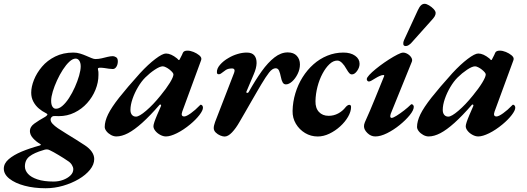

<svg xmlns="http://www.w3.org/2000/svg" viewBox="-122 -713 2807 1023"><path d="M121.2 290Q59.1 290 8.7 276.5Q-41.6 263 -71.7 239.3Q-101.7 215.6 -101.7 185.7Q-101.7 157.8 -75.7 135.3Q-49.6 112.7 -6.5 94.7Q36.7 76.7 89.1 62.5Q101.2 58.7 91.1 53.5Q70.7 41.9 54 23.5Q37.3 5.1 37.3 -15Q37.3 -37.2 60.8 -54.4Q84.4 -71.5 117.7 -90Q124.3 -94.1 127.4 -97.6Q130.6 -101 130.6 -102.8Q130.6 -106.6 120.9 -111.2Q103.4 -119.6 85.3 -134.7Q67.3 -149.7 55.8 -171.3Q44.3 -192.9 44.3 -219Q44.3 -250.5 58.9 -287.4Q73.5 -324.2 101.6 -357.5Q129.6 -390.8 172 -411.8Q214.4 -432.9 269.1 -432.9Q287.7 -432.9 305 -427.5Q322.3 -422.2 336.5 -415.9Q351.7 -409.5 364.8 -403.9Q378 -398.4 385.8 -398.4Q403.3 -398.4 419.7 -402.3Q436.1 -406.2 451.4 -410Q466.7 -413.8 479.7 -413.8Q486.5 -413.8 496.1 -408.3Q505.8 -402.8 505.8 -386.7Q505.8 -369.4 498.1 -357.3Q490.5 -345.2 478.8 -345.2Q469.8 -345.2 458.3 -346.9Q446.8 -348.7 434.3 -350.5Q421.9 -352.3 410.6 -352.3Q406.4 -352.3 402.3 -350.5Q398.2 -348.7 400.2 -340.7Q402.2 -334.4 402.4 -327.8Q402.6 -321.3 402.6 -313.7Q402.6 -273.9 386.7 -234.7Q370.8 -195.4 342.3 -163.8Q313.9 -132.1 275.2 -113.2Q236.6 -94.2 191.3 -94.2Q181.8 -94.2 172.2 -94.8Q162.6 -95.4 157.8 -92.9Q147.6 -86.3 147.6 -76.2Q147.6 -64.7 158.3 -53.2Q169.1 -41.6 186.7 -29.5Q206.1 -16.8 230.9 -1.3Q255.6 14.2 281.5 29.9Q307.3 45.6 329.5 60.7Q354 76.7 367 95.5Q380 114.4 380 134.3Q380 163.6 357.5 191.5Q334.9 219.4 297.4 241.4Q259.9 263.4 214.2 276.7Q168.5 290 121.2 290ZM163.5 254.3Q190.4 254.3 214.2 245.5Q237.9 236.7 253.2 222Q268.5 207.4 268.5 188.5Q268.5 177.6 260.7 165.2Q252.9 152.8 239.8 144.8Q219.5 130.6 190.1 113.1Q160.8 95.5 143.2 87.3Q135.1 83 127.5 83Q122.4 83 117.9 84Q113.5 85 108.3 87Q59.8 101.1 35.2 120.3Q10.7 139.5 10.7 173.8Q10.7 195 27.2 213.3Q43.7 231.6 77.8 242.9Q111.8 254.3 163.5 254.3ZM173.5 -133.8Q190.7 -132.2 209.6 -148.1Q228.5 -164.1 245.9 -191Q263.3 -218 277.2 -249.2Q291.1 -280.5 299.6 -310.1Q308 -339.7 308 -359.5Q308 -378.6 300.4 -389.7Q292.9 -400.8 281.2 -400.8Q265.4 -400.8 247.7 -384.4Q229.9 -367.9 212.8 -341.4Q195.7 -314.9 181.7 -284.3Q167.7 -253.6 159.2 -225.4Q150.7 -197.1 150.5 -176.9Q150.5 -155.4 157.3 -145Q164.1 -134.6 173.5 -133.8Z M497.6 14Q484 14 469.5 6.3Q455.1 -1.5 445.5 -13.5Q436 -25.6 436 -36.6Q436 -66.8 453.8 -103.7Q471.7 -140.5 513 -193Q554.4 -245.5 624.3 -323.2Q667.7 -370.2 705.8 -399Q743.9 -427.9 762.3 -427.9Q789 -427.9 821.5 -401.6Q828.1 -394.2 829.1 -393.7Q830 -393.1 831 -393.1Q833 -393.1 833.7 -393.8Q834.4 -394.5 837 -399.9Q844.5 -414.1 847.5 -420.3Q850.5 -426.6 852.4 -431.6Q857.6 -443.2 876.7 -443.2Q892.2 -443.2 909.4 -436.1Q926.6 -429 938.7 -419.1Q950.8 -409.2 950.8 -400.1Q950.8 -394.3 948.7 -389.8L849 -118.3Q840.1 -92.5 859.5 -92.5Q871 -92.5 894.8 -109.6Q918.7 -126.6 942.6 -151.6Q945.4 -154.5 945.9 -154.7Q946.3 -155 947.5 -155Q952.3 -155 955.9 -150.5Q959.4 -145.9 959.4 -139.1Q959.4 -124.7 940.5 -100.1Q921.6 -75.5 891.8 -50.7Q855.6 -20.6 820.6 -3.3Q785.5 14 762.3 14Q747.4 14 731.7 5.5Q715.9 -2.9 705.7 -15.6Q695.5 -28.3 695.5 -40.6Q695.5 -47.5 700.7 -63.6Q702.5 -69.3 706.4 -79.2Q710.3 -89 715.1 -100.6Q719.9 -112.2 725.4 -124.2Q730.9 -136.2 735.4 -147.3Q738 -152.5 734.6 -155.1Q731.2 -157.8 728.5 -154.9Q677.3 -95.9 635.5 -58.4Q593.6 -20.8 560.2 -3.4Q526.8 14 497.6 14ZM602.8 -91.6Q619.9 -91.6 656.8 -123.2Q693.8 -154.8 732.4 -202.6Q764.6 -241.7 783.4 -272.5Q802.1 -303.4 802.1 -316.4Q802.1 -325.3 781.7 -342Q772.4 -349.5 762.1 -354.5Q751.9 -359.6 745.2 -359.6Q729.7 -359.6 702.7 -341.6Q675.7 -323.6 652.2 -300.2Q631.5 -279.7 613.4 -249.1Q595.2 -218.5 584.1 -186.1Q573 -153.6 573 -127.3Q573 -110.6 581 -101.1Q589 -91.6 602.8 -91.6Z M1074.6 14.5Q1065.5 14.5 1051.7 9Q1037.9 3.4 1027.4 -7Q1016.8 -17.4 1016.8 -30.8Q1016.8 -37.9 1018.8 -45.7Q1020.8 -53.5 1024.2 -63.5L1125.3 -324.8Q1129.4 -335.4 1126.9 -341.8Q1124.3 -348.3 1114.3 -348.3Q1093.8 -348.3 1081.5 -340.3Q1069.2 -332.3 1054.9 -320.9Q1049.7 -316.9 1042.1 -317.4Q1034.6 -317.8 1033.8 -326.5Q1032.1 -346.8 1050.3 -367.8Q1068.4 -388.9 1096.2 -404.5Q1118 -417.6 1143.6 -425.2Q1169.1 -432.9 1192.8 -432.9Q1220.8 -432.9 1233.2 -417.6Q1245.7 -402.4 1245.1 -376.4Q1244.5 -350.5 1230 -317.2L1191.6 -226.3Q1188.4 -219.3 1194.1 -218.2Q1199.8 -217 1203.6 -223.6Q1238.7 -286.1 1272.2 -333.1Q1305.7 -380 1340.3 -406.9Q1374.9 -433.8 1411 -433.8Q1442.8 -433.8 1459.4 -415.5Q1476.1 -397.2 1476.1 -369.8Q1476.1 -343.6 1463.8 -318.9Q1451.6 -294.1 1434.4 -278.8Q1417.1 -263.4 1401.5 -263.4Q1390.2 -263.4 1384.2 -273.7Q1378.1 -284 1374 -305Q1370.7 -322.4 1365.1 -335.8Q1359.4 -349.3 1346.8 -349.3Q1329.4 -349.3 1311.7 -326.4Q1294 -303.6 1270.6 -264.2Q1262.9 -251.7 1248.6 -226.9Q1234.3 -202.1 1217 -172.3Q1199.8 -142.4 1183.1 -113.2Q1166.4 -84 1153.8 -62.7Q1135 -29.5 1114.1 -7.5Q1093.2 14.5 1074.6 14.5Z M1570.9 14.2Q1534.1 14.2 1503.5 -4.2Q1472.9 -22.7 1454.5 -53.5Q1436.1 -84.4 1436.9 -122Q1437.9 -170.3 1451.8 -216.2Q1465.6 -262.2 1490.3 -301.5Q1515 -340.8 1548.2 -370.3Q1581.3 -399.7 1621.9 -416.3Q1662.5 -432.9 1707.7 -432.9Q1746.2 -432.9 1770.1 -416Q1793.9 -399.1 1793.9 -373Q1793.9 -353.7 1780.7 -335.1Q1767.5 -316.6 1753.2 -316.6Q1745.2 -316.6 1739.3 -322.8Q1733.4 -329 1722.7 -347.2Q1713.4 -364.7 1700.7 -377.5Q1688 -390.3 1675.1 -390.3Q1653.6 -390.3 1633.3 -371.1Q1613.1 -352 1596.3 -320.5Q1579.5 -289 1569.6 -250.9Q1559.7 -212.8 1558.9 -174.3Q1558.1 -137.2 1577.3 -116.6Q1596.4 -95.9 1629.1 -95.9Q1656.1 -95.9 1679.7 -108.4Q1703.2 -120.9 1719.7 -142.2Q1724.2 -147.6 1729.4 -151Q1734.5 -154.4 1738.9 -154.4Q1748.5 -154.4 1748.5 -143Q1748.5 -118.6 1732.7 -91.2Q1717 -63.7 1690.5 -39.6Q1664.1 -15.6 1632.9 -0.7Q1601.7 14.2 1570.9 14.2Z M1877.7 14Q1854.1 14 1835.7 -4Q1817.4 -21.9 1817.4 -39.7Q1817.4 -44.5 1818.3 -49.7Q1819.2 -55 1822 -61.4Q1850.7 -124.7 1875.8 -187.2Q1901 -249.6 1924.6 -307.1Q1927 -313.3 1920.4 -313.3Q1913 -313.3 1902.1 -308.6Q1891.3 -304 1879.8 -297Q1868.4 -290.1 1857.2 -283.5Q1844 -276.2 1838.2 -280.3Q1832.3 -284.3 1832.3 -291.8Q1832.3 -299.3 1845.6 -313.7Q1858.8 -328.1 1880.1 -345.4Q1901.4 -362.8 1926.1 -380Q1950.9 -397.1 1974.2 -410.6Q1997.5 -424.1 2013.5 -430.2Q2028.2 -435.9 2043.8 -428.6Q2059.4 -421.4 2068.1 -408.7Q2076.9 -396 2072.5 -384.5L1960.3 -107.8Q1958.8 -103.9 1958.1 -99.6Q1957.4 -95.4 1957.4 -92.7Q1957.4 -89 1959.6 -86.9Q1961.8 -84.8 1964.4 -84.8Q1972.6 -84.8 1991.5 -96.7Q2010.3 -108.5 2031.2 -124.7Q2052.1 -141 2066.2 -155Q2069 -157.9 2070.2 -157.9Q2075.5 -157.9 2079.1 -153.5Q2082.7 -149.1 2082.7 -143.8Q2082.7 -126.2 2061.3 -99.7Q2039.8 -73.1 2007.6 -47Q1975.4 -20.8 1940.5 -3.4Q1905.6 14 1877.7 14ZM2039.9 -467.6Q2027.8 -467.6 2026.8 -478.2Q2025.8 -488.8 2030.7 -499.1L2104 -657.9Q2112.3 -676.1 2120.9 -684.4Q2129.4 -692.7 2140.5 -692.7Q2150.4 -692.7 2164.4 -684.2Q2178.4 -675.8 2188.8 -664.5Q2199.2 -653.2 2199.2 -643.6Q2199.2 -634.7 2193.5 -625.1Q2187.7 -615.6 2177.1 -604.6L2069.5 -484.3Q2063 -477.4 2055.3 -472.5Q2047.6 -467.6 2039.9 -467.6Z M2161.6 14Q2148 14 2133.5 6.3Q2119.1 -1.5 2109.5 -13.5Q2100 -25.6 2100 -36.6Q2100 -66.8 2117.8 -103.7Q2135.7 -140.5 2177 -193Q2218.4 -245.5 2288.3 -323.2Q2331.7 -370.2 2369.8 -399Q2407.9 -427.9 2426.3 -427.9Q2453 -427.9 2485.5 -401.6Q2492.1 -394.2 2493.1 -393.7Q2494 -393.1 2495 -393.1Q2497 -393.1 2497.7 -393.8Q2498.4 -394.5 2501 -399.9Q2508.5 -414.1 2511.5 -420.3Q2514.5 -426.6 2516.4 -431.6Q2521.6 -443.2 2540.7 -443.2Q2556.2 -443.2 2573.4 -436.1Q2590.6 -429 2602.7 -419.1Q2614.8 -409.2 2614.8 -400.1Q2614.8 -394.3 2612.7 -389.8L2513 -118.3Q2504.1 -92.5 2523.5 -92.5Q2535 -92.5 2558.8 -109.6Q2582.7 -126.6 2606.6 -151.6Q2609.4 -154.5 2609.9 -154.7Q2610.3 -155 2611.5 -155Q2616.3 -155 2619.9 -150.5Q2623.4 -145.9 2623.4 -139.1Q2623.4 -124.7 2604.5 -100.1Q2585.6 -75.5 2555.8 -50.7Q2519.6 -20.6 2484.6 -3.3Q2449.5 14 2426.3 14Q2411.4 14 2395.7 5.5Q2379.9 -2.9 2369.7 -15.6Q2359.5 -28.3 2359.5 -40.6Q2359.5 -47.5 2364.7 -63.6Q2366.5 -69.3 2370.4 -79.2Q2374.3 -89 2379.1 -100.6Q2383.9 -112.2 2389.4 -124.2Q2394.9 -136.2 2399.4 -147.3Q2402 -152.5 2398.6 -155.1Q2395.2 -157.8 2392.5 -154.9Q2341.3 -95.9 2299.5 -58.4Q2257.6 -20.8 2224.2 -3.4Q2190.8 14 2161.6 14ZM2266.8 -91.6Q2283.9 -91.6 2320.8 -123.2Q2357.8 -154.8 2396.4 -202.6Q2428.6 -241.7 2447.4 -272.5Q2466.1 -303.4 2466.1 -316.4Q2466.1 -325.3 2445.7 -342Q2436.4 -349.5 2426.1 -354.5Q2415.9 -359.6 2409.2 -359.6Q2393.7 -359.6 2366.7 -341.6Q2339.7 -323.6 2316.2 -300.2Q2295.5 -279.7 2277.4 -249.1Q2259.2 -218.5 2248.1 -186.1Q2237 -153.6 2237 -127.3Q2237 -110.6 2245 -101.1Q2253 -91.6 2266.8 -91.6Z"/></svg>

Font: EB Garamond
Style: Italic
Weight: 400
Italic angle: -17.2°
Designer: Georg Duffner and Octavio Pardo
Foundry: Georg Duffner
Version: Version 1.001